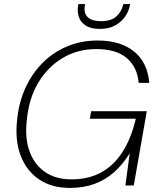

<svg xmlns="http://www.w3.org/2000/svg" viewBox="-20 -911 781 943"><path d="M323 12Q233 12 171 -30.5Q109 -73 81 -148Q53 -223 64 -321Q72 -407 104.5 -478.5Q137 -550 189.5 -602.5Q242 -655 310.5 -683.5Q379 -712 459 -712Q572 -712 638.5 -658Q705 -604 713 -504H661Q655 -580 603.5 -625Q552 -670 453 -670Q362 -670 289 -627Q216 -584 169 -506.5Q122 -429 112 -323Q101 -233 125 -167.5Q149 -102 201.5 -66Q254 -30 331 -30Q415 -30 477.5 -64.5Q540 -99 582.5 -166Q625 -233 647 -328H421L428 -365H701L637 0H596L617 -158Q583 -103 540 -65Q497 -27 443.5 -7.5Q390 12 323 12ZM470 -769Q426 -769 401 -785.5Q376 -802 367.5 -827Q359 -852 363 -880L365 -891H398Q389 -850 409 -828.5Q429 -807 477 -807Q525 -807 551 -830Q577 -853 586 -891H619L617 -880Q611 -853 593 -827.5Q575 -802 544.5 -785.5Q514 -769 470 -769Z"/></svg>

Font: DM Sans 18pt ExtraLight
Style: Italic
Weight: 250
Italic angle: -10°
Designer: Colophon Foundry, Jonny Pinhorn
Foundry: Colophon Foundry
Version: Version 4.004;gftools[0.9.30]